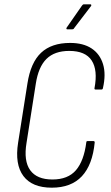

<svg xmlns="http://www.w3.org/2000/svg" viewBox="-20 -862 514 890"><path d="M220 8Q129 8 88.5 -46Q48 -100 64 -201L107 -474Q122 -572 170.5 -617.5Q219 -663 305 -663Q366 -663 404.5 -637.5Q443 -612 457.5 -565Q472 -518 457 -453Q456 -447 450 -447H423Q417 -447 418 -453Q434 -537 405 -581.5Q376 -626 301 -626Q233 -626 195.5 -589Q158 -552 146 -474L103 -200Q89 -116 120 -73Q151 -30 223 -30Q295 -30 332 -73Q369 -116 380 -202Q380 -208 386 -208H413Q419 -208 419 -202Q409 -98 359.5 -45Q310 8 220 8ZM292 -726Q289 -726 288 -728Q287 -730 289 -734L360 -836Q364 -842 369 -842H399Q402 -842 403 -839.5Q404 -837 402 -834L324 -732Q322 -728 319.5 -727Q317 -726 314 -726Z"/></svg>

Font: Sofia Sans Condensed ExtraLight
Style: Italic
Weight: 250
Italic angle: -9°
Version: Version 4.100